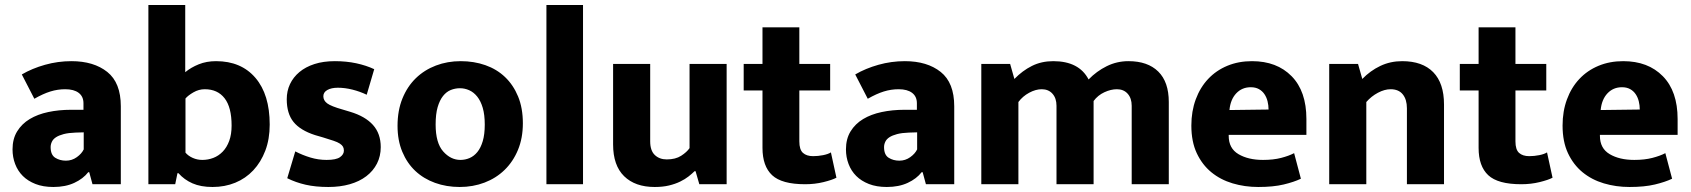

<svg xmlns="http://www.w3.org/2000/svg" viewBox="-20 -735 6746 766"><path d="M67 -438Q108 -462 159.5 -476.5Q211 -491 265 -491Q354 -491 408 -448Q462 -405 462 -311V0H349L336 -48H332Q312 -22 276.5 -5.5Q241 11 193 11Q152 11 121.5 -1Q91 -13 71 -33Q51 -53 40.5 -80.5Q30 -108 30 -139Q30 -181 48.5 -211Q67 -241 98.5 -260Q130 -279 172.5 -288Q215 -297 263 -297H313V-323Q313 -350 294 -364.5Q275 -379 240 -379Q210 -379 181 -370Q152 -361 117 -341ZM314 -207 281 -206Q253 -205 234 -200Q215 -195 203.5 -187.5Q192 -180 187 -169.5Q182 -159 182 -148Q182 -117 200.5 -105.5Q219 -94 243 -94Q267 -94 286.5 -108Q306 -122 314 -139Z M1056 -238Q1056 -180 1038.5 -134Q1021 -88 990.5 -55.5Q960 -23 918.5 -6Q877 11 828 11Q781 11 748 -3.5Q715 -18 692 -44H688L679 0H572V-715H719V-447Q742 -466 773 -478.5Q804 -491 842 -491Q942 -491 999 -424.5Q1056 -358 1056 -238ZM904 -234Q904 -307 876 -343Q848 -379 797 -379Q773 -379 751.5 -366.5Q730 -354 720 -342V-126Q731 -113 749 -105Q767 -97 787 -97Q810 -97 831 -105Q852 -113 868.5 -130Q885 -147 894.5 -173Q904 -199 904 -234Z M1443 -357Q1416 -370 1386 -377.5Q1356 -385 1328 -385Q1302 -385 1286 -376Q1270 -367 1270 -351Q1270 -334 1285.5 -322.5Q1301 -311 1347 -298L1377 -289Q1437 -271 1468 -236.5Q1499 -202 1499 -148Q1499 -112 1484 -82.5Q1469 -53 1441.5 -32Q1414 -11 1375.5 0Q1337 11 1290 11Q1239 11 1199.5 2Q1160 -7 1126 -24L1158 -131Q1187 -116 1218.5 -106.5Q1250 -97 1283 -97Q1321 -97 1336.5 -108Q1352 -119 1352 -134Q1352 -143 1348.5 -149.5Q1345 -156 1336 -162Q1327 -168 1310.5 -173.5Q1294 -179 1268 -187L1237 -196Q1178 -215 1151 -248.5Q1124 -282 1124 -339Q1124 -372 1137 -399.5Q1150 -427 1174.5 -447.5Q1199 -468 1234.5 -479.5Q1270 -491 1316 -491Q1362 -491 1401.5 -482.5Q1441 -474 1473 -459Z M2066 -243Q2066 -184 2046.5 -137Q2027 -90 1993 -57Q1959 -24 1913 -6.5Q1867 11 1814 11Q1761 11 1715.5 -5.5Q1670 -22 1637 -53Q1604 -84 1585 -129.5Q1566 -175 1566 -233Q1566 -294 1585.5 -342Q1605 -390 1639 -423Q1673 -456 1719 -473.5Q1765 -491 1818 -491Q1871 -491 1916.5 -475Q1962 -459 1995 -427.5Q2028 -396 2047 -350Q2066 -304 2066 -243ZM1914 -238Q1914 -277 1906 -304.5Q1898 -332 1884 -349.5Q1870 -367 1852 -375Q1834 -383 1815 -383Q1796 -383 1778.5 -376Q1761 -369 1747.5 -352Q1734 -335 1726 -307.5Q1718 -280 1718 -238Q1718 -165 1748 -131Q1778 -97 1817 -97Q1836 -97 1853.5 -104.5Q1871 -112 1884.5 -128.5Q1898 -145 1906 -172Q1914 -199 1914 -238Z M2160 0V-715H2306V0Z M2731 -480H2879V0H2770L2755 -52H2751Q2741 -42 2727 -31Q2713 -20 2693.5 -10.5Q2674 -1 2649 5Q2624 11 2592 11Q2514 11 2470 -32Q2426 -75 2426 -159V-480H2574V-171Q2574 -134 2592.5 -116.5Q2611 -99 2640 -99Q2675 -99 2697.5 -113.5Q2720 -128 2731 -144Z M3292 -374H3169V-171Q3169 -138 3183.5 -125Q3198 -112 3224 -112Q3244 -112 3264 -116Q3284 -120 3295 -127L3317 -26Q3300 -17 3265.5 -8.5Q3231 0 3192 0Q3099 0 3060.5 -36Q3022 -72 3022 -145V-374H2947V-480H3022V-626H3169V-480H3292Z M3392 -438Q3433 -462 3484.5 -476.5Q3536 -491 3590 -491Q3679 -491 3733 -448Q3787 -405 3787 -311V0H3674L3661 -48H3657Q3637 -22 3601.5 -5.5Q3566 11 3518 11Q3477 11 3446.5 -1Q3416 -13 3396 -33Q3376 -53 3365.5 -80.5Q3355 -108 3355 -139Q3355 -181 3373.5 -211Q3392 -241 3423.5 -260Q3455 -279 3497.5 -288Q3540 -297 3588 -297H3638V-323Q3638 -350 3619 -364.5Q3600 -379 3565 -379Q3535 -379 3506 -370Q3477 -361 3442 -341ZM3639 -207 3606 -206Q3578 -205 3559 -200Q3540 -195 3528.5 -187.5Q3517 -180 3512 -169.5Q3507 -159 3507 -148Q3507 -117 3525.5 -105.5Q3544 -94 3568 -94Q3592 -94 3611.5 -108Q3631 -122 3639 -139Z M4043 0H3895V-480H4010L4027 -420Q4059 -453 4097 -472Q4135 -491 4182 -491Q4285 -491 4323 -418Q4355 -451 4395.5 -471Q4436 -491 4482 -491Q4559 -491 4601 -449.5Q4643 -408 4643 -328V0H4495V-313Q4495 -343 4479 -361Q4463 -379 4436 -379Q4412 -379 4386 -367Q4360 -355 4343 -332V0H4195V-313Q4195 -343 4179 -361Q4163 -379 4136 -379Q4112 -379 4086 -365Q4060 -351 4043 -328Z M5192 -197H4882V-193Q4882 -143 4921 -120Q4960 -97 5019 -97Q5060 -97 5091 -105Q5122 -113 5143 -124L5170 -22Q5143 -9 5101.5 1Q5060 11 5000 11Q4946 11 4897.5 -3.5Q4849 -18 4812.5 -48Q4776 -78 4754.5 -124Q4733 -170 4733 -234Q4733 -291 4750.5 -338.5Q4768 -386 4800 -420Q4832 -454 4876.5 -472.5Q4921 -491 4975 -491Q5074 -491 5133 -431Q5192 -371 5192 -260ZM5041 -298Q5041 -315 5037 -331Q5033 -347 5024.5 -359.5Q5016 -372 5002.5 -379.5Q4989 -387 4970 -387Q4935 -387 4912 -362.5Q4889 -338 4885 -296Z M5431 0H5283V-480H5398L5415 -420Q5447 -453 5487 -472Q5527 -491 5574 -491Q5655 -491 5698 -447Q5741 -403 5741 -318V0H5593V-303Q5593 -338 5576.5 -358.5Q5560 -379 5528 -379Q5504 -379 5477.5 -365Q5451 -351 5431 -328Z M6149 -374H6026V-171Q6026 -138 6040.5 -125Q6055 -112 6081 -112Q6101 -112 6121 -116Q6141 -120 6152 -127L6174 -26Q6157 -17 6122.5 -8.5Q6088 0 6049 0Q5956 0 5917.5 -36Q5879 -72 5879 -145V-374H5804V-480H5879V-626H6026V-480H6149Z M6673 -197H6363V-193Q6363 -143 6402 -120Q6441 -97 6500 -97Q6541 -97 6572 -105Q6603 -113 6624 -124L6651 -22Q6624 -9 6582.5 1Q6541 11 6481 11Q6427 11 6378.5 -3.5Q6330 -18 6293.5 -48Q6257 -78 6235.5 -124Q6214 -170 6214 -234Q6214 -291 6231.5 -338.5Q6249 -386 6281 -420Q6313 -454 6357.5 -472.5Q6402 -491 6456 -491Q6555 -491 6614 -431Q6673 -371 6673 -260ZM6522 -298Q6522 -315 6518 -331Q6514 -347 6505.5 -359.5Q6497 -372 6483.5 -379.5Q6470 -387 6451 -387Q6416 -387 6393 -362.5Q6370 -338 6366 -296Z"/></svg>

Font: Mukta Malar ExtraBold
Style: Regular
Weight: 800
Designer: Aadarsh Rajan, Girish Dalvi, Yashodeep Gholap
Foundry: Ek Type
Version: Version 2.538;PS 1.000;hotconv 16.6.51;makeotf.lib2.5.65220;